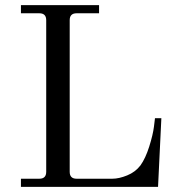

<svg xmlns="http://www.w3.org/2000/svg" viewBox="-20 -732 710 752"><path d="M62 0V-32H134Q161 -32 161 -59V-653Q161 -680 134 -680H62V-712H368V-680H280Q253 -680 253 -653V-59Q253 -32 280 -32H420Q446 -32 478 -45Q510 -58 530 -84Q550 -112 564.5 -158Q579 -204 583 -236L587 -269H612L599 0Z"/></svg>

Font: Old Standard TT
Style: Regular
Weight: 400
Designer: Alexey Kryukov <alexios@thessalonica.org.ru>
Version: Version 1.0